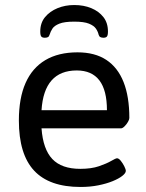

<svg xmlns="http://www.w3.org/2000/svg" viewBox="-20 -737 579 763"><path d="M300 6Q176 6 115.5 -59Q55 -124 55 -258Q55 -347 81.5 -407Q108 -467 160 -498Q212 -529 288 -529Q357 -529 402.5 -499Q448 -469 471 -411Q494 -353 494 -268Q494 -262 488.5 -252.5Q483 -243 475 -235Q467 -227 461 -227H145Q151 -144 188 -105Q225 -66 299 -66Q343 -66 373.5 -76.5Q404 -87 422 -97.5Q440 -108 445 -108Q452 -108 460 -98Q468 -88 474 -76Q480 -64 480 -58Q480 -49 466 -38Q452 -27 427.5 -17Q403 -7 370.5 -0.5Q338 6 300 6ZM145 -299H405Q405 -378 375 -417.5Q345 -457 285 -457Q220 -457 185 -417.5Q150 -378 145 -299ZM275 -717Q239 -717 208.5 -704.5Q178 -692 159 -669Q140 -646 140 -612Q140 -597 144 -592Q148 -587 158 -587Q166 -587 170.5 -589.5Q175 -592 177 -599Q181 -612 188.5 -623.5Q196 -635 216 -643Q236 -651 275 -651Q314 -651 333.5 -643Q353 -635 361 -623.5Q369 -612 372 -599Q374 -592 379 -589.5Q384 -587 391 -587Q401 -587 405 -592Q409 -597 409 -612Q409 -646 391 -669Q373 -692 343 -704.5Q313 -717 275 -717Z"/></svg>

Font: Asap
Style: Regular
Weight: 400
Designer: Pablo Cosgaya
Foundry: Omnibus-Type
Version: Version 3.001